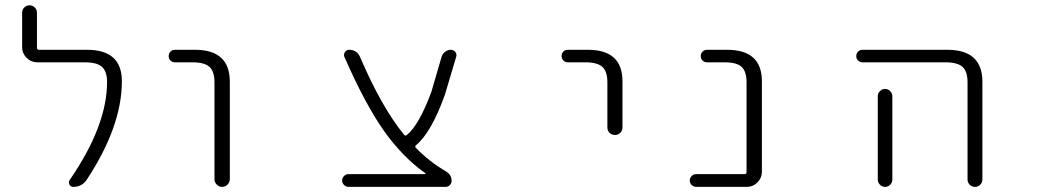

<svg xmlns="http://www.w3.org/2000/svg" viewBox="-20 -735 4040 733"><path d="M312.5 -544.9Q445.3 -544.9 445.3 -424.8Q445.3 -252 310.5 -47.9Q292 -21.5 259.8 -21.5Q250 -21.5 245.1 -30.3Q240.2 -39.1 246.1 -47.9Q388.7 -254.9 388.7 -421.9Q388.7 -461.9 369.6 -479.5Q350.6 -497.1 303.7 -497.1H122.1Q98.6 -497.1 81.5 -514.2Q64.5 -531.2 64.5 -554.7V-686.5Q64.5 -698.2 72.8 -706.5Q81.1 -714.8 92.8 -714.8Q104.5 -714.8 112.8 -706.5Q121.1 -698.2 121.1 -686.5V-552.7Q121.1 -544.9 128.9 -544.9Z M648.4 -497.1Q637.7 -497.1 630.9 -503.9Q624 -510.7 624 -521Q624 -531.2 630.9 -538.1Q637.7 -544.9 648.4 -544.9H724.6Q856.4 -544.9 857.4 -424.8V-50.8Q857.4 -39.1 848.6 -30.3Q839.8 -21.5 828.1 -21.5Q816.4 -21.5 807.6 -30.3Q798.8 -39.1 798.8 -50.8V-420.9Q798.8 -461.9 779.8 -479.5Q760.7 -497.1 714.8 -497.1Z M1601.6 -70.3Q1603.5 -70.3 1604 -71.8Q1604.5 -73.2 1603.5 -74.2Q1519.5 -132.8 1447.3 -233.4Q1375 -335 1294.9 -517.6Q1291 -527.3 1296.9 -536.1Q1302.7 -544.9 1312.5 -544.9Q1342.8 -544.9 1354.5 -517.6Q1436.5 -326.2 1522.5 -220.7Q1527.3 -214.8 1533.2 -219.7Q1580.1 -257.8 1627 -384.8L1666 -518.6Q1669.9 -530.3 1679.7 -537.6Q1689.5 -544.9 1701.2 -544.9Q1711.9 -544.9 1718.8 -536.1Q1722.7 -531.2 1722.7 -524.4Q1722.7 -521.5 1721.7 -518.6L1678.7 -374Q1627 -229.5 1568.4 -180.7Q1562.5 -175.8 1567.4 -170.9Q1618.2 -118.2 1683.6 -80.1Q1704.1 -67.4 1704.1 -44.9Q1704.1 -35.2 1697.3 -28.3Q1690.4 -21.5 1680.7 -21.5H1310.5Q1300.8 -21.5 1293.5 -28.8Q1286.1 -36.1 1286.1 -45.9Q1286.1 -55.7 1293.5 -63Q1300.8 -70.3 1310.5 -70.3Z M2147.5 -497.1Q2137.7 -497.1 2130.9 -503.9Q2124 -510.7 2124 -521Q2124 -531.2 2130.9 -538.1Q2137.7 -544.9 2147.5 -544.9H2224.6Q2356.4 -544.9 2356.4 -424.8V-248Q2356.4 -236.3 2348.1 -228Q2339.8 -219.7 2327.6 -219.7Q2315.4 -219.7 2307.1 -228Q2298.8 -236.3 2298.8 -248V-420.9Q2298.8 -461.9 2279.8 -479.5Q2260.7 -497.1 2214.8 -497.1Z M2830.1 -420.9Q2830.1 -461.9 2811.5 -479.5Q2793 -497.1 2746.1 -497.1H2679.7Q2668.9 -497.1 2662.1 -503.9Q2655.3 -510.7 2655.3 -521Q2655.3 -531.2 2662.1 -538.1Q2668.9 -544.9 2679.7 -544.9H2755.9Q2888.7 -544.9 2888.7 -424.8V-79.1Q2888.7 -55.7 2871.6 -38.6Q2854.5 -21.5 2831.1 -21.5H2637.7Q2627.9 -21.5 2620.6 -28.8Q2613.3 -36.1 2613.3 -45.9Q2613.3 -55.7 2620.6 -63Q2627.9 -70.3 2637.7 -70.3H2822.3Q2830.1 -70.3 2830.1 -78.1Z M3273.4 -497.1Q3262.7 -497.1 3255.9 -503.9Q3249 -510.7 3249 -521Q3249 -531.2 3255.9 -538.1Q3262.7 -544.9 3273.4 -544.9H3596.7Q3729.5 -544.9 3730.5 -424.8V-49.8Q3730.5 -38.1 3722.2 -29.8Q3713.9 -21.5 3702.1 -21.5Q3690.4 -21.5 3682.1 -29.8Q3673.8 -38.1 3673.8 -49.8V-420.9Q3673.8 -461.9 3654.8 -479.5Q3635.7 -497.1 3588.9 -497.1ZM3386.7 -367.2V-72.3V-48.8Q3386.7 -38.1 3378.4 -29.8Q3370.1 -21.5 3358.9 -21.5Q3347.7 -21.5 3339.4 -29.8Q3331.1 -38.1 3331.1 -48.8V-72.3V-367.2Q3331.1 -378.9 3339.4 -387.2Q3347.7 -395.5 3358.9 -395.5Q3370.1 -395.5 3378.4 -387.2Q3386.7 -378.9 3386.7 -367.2Z"/></svg>

Font: Rounded Mgen+ 1mn light
Style: Regular
Weight: 200
Designer: [Source Han Sans]
Ryoko NISHIZUKA  (kana & ideographs); Paul D. Hunt (Latin, Greek & Cyrillic); Wenlong ZHANG  (bopomofo
Version: Version 1.059.20150602